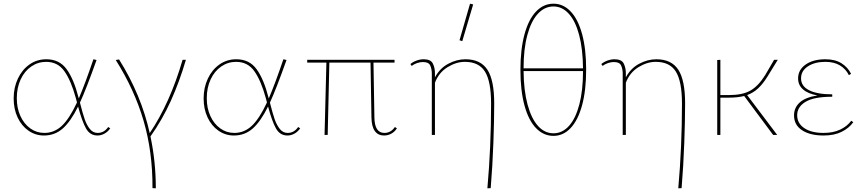

<svg xmlns="http://www.w3.org/2000/svg" viewBox="-20 -731 4676 1040"><path d="M577 -36Q565 -18 546.5 -7.5Q528 3 508 3Q467 3 445.5 -36Q424 -75 403 -154Q363 -73 320 -35Q277 3 218 3Q172 3 134.5 -23Q97 -49 75.5 -94.5Q54 -140 54 -198Q54 -257 77 -305.5Q100 -354 140 -382Q180 -410 231 -410Q302 -410 341 -356Q380 -302 405 -204L407 -198Q442 -280 486 -410L503 -406Q446 -246 413 -175Q428 -116 439 -84.5Q450 -53 467 -32Q484 -11 509 -11Q544 -11 566 -43ZM397 -176 391 -199Q365 -294 329 -345Q293 -396 230 -396Q186 -396 149.5 -371Q113 -346 92 -301Q71 -256 71 -199Q71 -145 90.5 -102.5Q110 -60 144 -35.5Q178 -11 220 -11Q274 -11 315 -49.5Q356 -88 397 -176Z M795 8Q824 144 824 289L806 288Q807 91 757.5 -77.5Q708 -246 607 -406L625 -409Q745 -217 791 -10Q901 -173 969 -407H987Q952 -288 905.5 -185Q859 -82 795 8Z M1606 -36Q1594 -18 1575.5 -7.5Q1557 3 1537 3Q1496 3 1474.5 -36Q1453 -75 1432 -154Q1392 -73 1349 -35Q1306 3 1247 3Q1201 3 1163.5 -23Q1126 -49 1104.5 -94.5Q1083 -140 1083 -198Q1083 -257 1106 -305.5Q1129 -354 1169 -382Q1209 -410 1260 -410Q1331 -410 1370 -356Q1409 -302 1434 -204L1436 -198Q1471 -280 1515 -410L1532 -406Q1475 -246 1442 -175Q1457 -116 1468 -84.5Q1479 -53 1496 -32Q1513 -11 1538 -11Q1573 -11 1595 -43ZM1426 -176 1420 -199Q1394 -294 1358 -345Q1322 -396 1259 -396Q1215 -396 1178.5 -371Q1142 -346 1121 -301Q1100 -256 1100 -199Q1100 -145 1119.5 -102.5Q1139 -60 1173 -35.5Q1207 -11 1249 -11Q1303 -11 1344 -49.5Q1385 -88 1426 -176Z M2130 -36Q2118 -17 2099.5 -7Q2081 3 2060 3Q2028 3 2010.5 -21Q1993 -45 1992 -94L1987 -392H1764L1755 0H1738L1748 -392H1644V-407H2117V-392H2003L2008 -95Q2009 -11 2062 -11Q2097 -11 2119 -43Z M2657 -171Q2657 -82 2652.5 42.5Q2648 167 2638 288L2620 289Q2640 65 2640 -170Q2640 -290 2607 -343Q2574 -396 2498 -396Q2451 -396 2404 -367Q2357 -338 2336 -283V0H2319V-332Q2319 -357 2310.5 -376Q2302 -395 2271 -395Q2256 -395 2239.5 -389.5Q2223 -384 2210 -374L2203 -384Q2217 -396 2236.5 -403Q2256 -410 2275 -410Q2313 -410 2324.5 -387Q2336 -364 2336 -334V-312Q2362 -361 2408 -385.5Q2454 -410 2501 -410Q2583 -410 2620 -353.5Q2657 -297 2657 -171ZM2469 -513 2526 -711 2543 -707 2484 -508Z M3155 -354Q3155 -242 3133 -161Q3111 -80 3071 -37.5Q3031 5 2978 5Q2924 5 2883.5 -37Q2843 -79 2821 -159.5Q2799 -240 2799 -352Q2799 -464 2821 -545Q2843 -626 2883.5 -668.5Q2924 -711 2978 -711Q3031 -711 3071 -669Q3111 -627 3133 -546.5Q3155 -466 3155 -354ZM2816 -361H3138Q3137 -466 3117 -541.5Q3097 -617 3061 -656.5Q3025 -696 2978 -696Q2930 -696 2893.5 -656.5Q2857 -617 2836.5 -541.5Q2816 -466 2816 -361ZM3138 -346H2816Q2817 -241 2837.5 -165Q2858 -89 2894 -49Q2930 -9 2978 -9Q3026 -9 3062 -49Q3098 -89 3118 -165Q3138 -241 3138 -346Z M3691 -171Q3691 -82 3686.5 42.5Q3682 167 3672 288L3654 289Q3674 65 3674 -170Q3674 -290 3641 -343Q3608 -396 3532 -396Q3485 -396 3438 -367Q3391 -338 3370 -283V0H3353V-332Q3353 -357 3344.5 -376Q3336 -395 3305 -395Q3290 -395 3273.5 -389.5Q3257 -384 3244 -374L3237 -384Q3251 -396 3270.5 -403Q3290 -410 3309 -410Q3347 -410 3358.5 -387Q3370 -364 3370 -334V-312Q3396 -361 3442 -385.5Q3488 -410 3535 -410Q3617 -410 3654 -353.5Q3691 -297 3691 -171Z M4027 -216 4190 0H4168L4011 -211Q3975 -202 3926 -202H3882V0H3865V-406L3882 -407V-216H3928Q4001 -216 4044 -240Q4087 -264 4124 -323L4173 -407H4193L4137 -316Q4112 -276 4086 -252Q4060 -228 4027 -216Z M4602 -69Q4579 -37 4539 -17Q4499 3 4441 3Q4368 3 4324.5 -25.5Q4281 -54 4281 -106Q4281 -148 4312 -176Q4343 -204 4408 -214Q4357 -223 4330 -246.5Q4303 -270 4303 -306Q4303 -353 4344 -381.5Q4385 -410 4451 -410Q4504 -410 4538.5 -388Q4573 -366 4590 -331L4578 -324Q4562 -357 4530 -376.5Q4498 -396 4451 -396Q4393 -396 4356 -371.5Q4319 -347 4319 -307Q4319 -264 4363 -242Q4407 -220 4488 -220V-207Q4389 -207 4343.5 -179.5Q4298 -152 4298 -107Q4298 -63 4336.5 -37Q4375 -11 4441 -11Q4493 -11 4531 -29Q4569 -47 4591 -77Z"/></svg>

Font: Ysabeau Thin
Style: Regular
Weight: 200
Designer: Christian Thalmann (Catharsis Fonts)
Version: Version 0.003